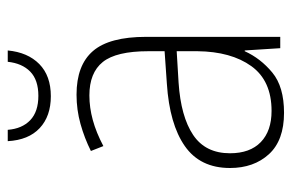

<svg xmlns="http://www.w3.org/2000/svg" viewBox="-152 -610 771 508"><g transform="rotate(-90 234.0 -355.5)"><path d="M238 -539Q316 -539 353.5 -495.5Q391 -452 391 -355V0H361L355 -94H353Q334 -52 296.5 -21Q259 10 190 10Q117 10 80.5 -30Q44 -70 44 -133Q44 -212 102 -252.5Q160 -293 267 -300L353 -306V-349Q353 -434 324.5 -469.5Q296 -505 236 -505Q204 -505 171 -496Q138 -487 102 -468L89 -501Q123 -518 160.5 -528.5Q198 -539 238 -539ZM270 -269Q180 -263 131.5 -230.5Q83 -198 83 -133Q83 -80 112.5 -51.5Q142 -23 195 -23Q275 -23 313.5 -76.5Q352 -130 353 -219V-274ZM355 -721Q350 -668 319 -637.5Q288 -607 234 -607Q181 -607 149.5 -636.5Q118 -666 115 -721H145Q148 -683 170.5 -661.5Q193 -640 235 -640Q277 -640 299 -661.5Q321 -683 325 -721Z"/></g></svg>

Font: Noto Sans Tamil SemiCondensed ExtraLight
Style: Regular
Weight: 200
Width: 4
Designer: Jelle Bosma - Monotype Design Team
Foundry: Monotype Imaging Inc.
Version: Version 2.004; ttfautohint (v1.8.4.7-5d5b)